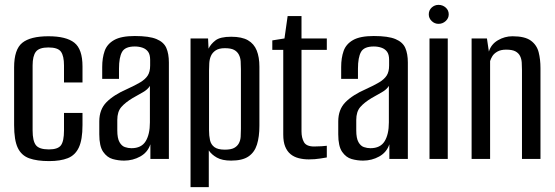

<svg xmlns="http://www.w3.org/2000/svg" viewBox="-20 -653 2282 789"><path d="M182 9Q132 9 100 -2.5Q68 -14 53 -45.5Q38 -77 38 -139V-376Q38 -450 71.5 -477Q105 -504 179 -504Q252 -504 285.5 -477.5Q319 -451 319 -380V-314H243V-384Q243 -423 230.5 -440.5Q218 -458 179 -458Q141 -458 127.5 -440.5Q114 -423 114 -384V-117Q114 -74 127.5 -56.5Q141 -39 181 -39Q218 -39 230.5 -56Q243 -73 243 -117V-189H319V-139Q319 -79 304 -47Q289 -15 258.5 -3Q228 9 182 9Z M490 7Q466 7 443 0.5Q420 -6 404 -29Q388 -52 388 -101V-154Q388 -203 417.5 -233Q447 -263 502 -287Q535 -302 556 -314.5Q577 -327 587 -342.5Q597 -358 597 -384V-407Q597 -429 588.5 -440.5Q580 -452 565.5 -457Q551 -462 534 -462Q494 -462 481.5 -439.5Q469 -417 469 -371V-329H400V-378Q400 -415 410 -443.5Q420 -472 449 -488.5Q478 -505 534 -505Q593 -505 623 -492.5Q653 -480 663.5 -456Q674 -432 674 -396V0H598V-60Q587 -27 556.5 -10Q526 7 490 7ZM520 -44Q561 -44 578.5 -72.5Q596 -101 596 -150V-300Q587 -285 566.5 -273.5Q546 -262 525 -250Q495 -232 478.5 -213Q462 -194 462 -160V-117Q462 -85 471 -69Q480 -53 493.5 -48.5Q507 -44 520 -44Z M763 116V-495H835L837 -453Q846 -472 865.5 -487Q885 -502 930 -502Q974 -502 999 -487.5Q1024 -473 1035 -445.5Q1046 -418 1046 -379V-136Q1046 -91 1036 -59Q1026 -27 1001 -10Q976 7 930 7Q893 7 871 -5.5Q849 -18 838 -35V116ZM904 -38Q929 -38 942 -45Q955 -52 961.5 -64Q968 -76 969 -91Q970 -106 970 -123V-369Q970 -386 969 -401Q968 -416 961.5 -428.5Q955 -441 942 -448Q929 -455 904 -455Q880 -455 866.5 -446Q853 -437 847 -423.5Q841 -410 840 -393.5Q839 -377 839 -363V-118Q839 -95 843 -77Q847 -59 861 -48.5Q875 -38 904 -38Z M1249 2Q1227 2 1207.5 -3Q1188 -8 1174 -19.5Q1160 -31 1152 -50.5Q1144 -70 1144 -100V-448H1099V-487L1149 -495L1162 -587H1219V-495H1323V-448H1219V-113Q1219 -87 1229 -69Q1239 -51 1271 -51Q1285 -51 1301 -52Q1317 -53 1323 -54V-6Q1317 -5 1295.5 -1.5Q1274 2 1249 2Z M1472 7Q1448 7 1425 0.5Q1402 -6 1386 -29Q1370 -52 1370 -101V-154Q1370 -203 1399.5 -233Q1429 -263 1484 -287Q1517 -302 1538 -314.5Q1559 -327 1569 -342.5Q1579 -358 1579 -384V-407Q1579 -429 1570.5 -440.5Q1562 -452 1547.5 -457Q1533 -462 1516 -462Q1476 -462 1463.5 -439.5Q1451 -417 1451 -371V-329H1382V-378Q1382 -415 1392 -443.5Q1402 -472 1431 -488.5Q1460 -505 1516 -505Q1575 -505 1605 -492.5Q1635 -480 1645.5 -456Q1656 -432 1656 -396V0H1580V-60Q1569 -27 1538.5 -10Q1508 7 1472 7ZM1502 -44Q1543 -44 1560.5 -72.5Q1578 -101 1578 -150V-300Q1569 -285 1548.5 -273.5Q1528 -262 1507 -250Q1477 -232 1460.5 -213Q1444 -194 1444 -160V-117Q1444 -85 1453 -69Q1462 -53 1475.5 -48.5Q1489 -44 1502 -44Z M1745 0V-495H1820V0ZM1782 -555Q1766 -555 1754 -566.5Q1742 -578 1742 -594Q1742 -611 1754 -622Q1766 -633 1782 -633Q1799 -633 1811.5 -622Q1824 -611 1824 -594Q1824 -578 1811.5 -566.5Q1799 -555 1782 -555Z M1918 0V-495H1981L1989 -441Q1998 -471 2026 -487.5Q2054 -504 2086 -504Q2137 -504 2161.5 -486Q2186 -468 2193.5 -438.5Q2201 -409 2201 -373V0H2125V-365Q2125 -381 2124 -396Q2123 -411 2117 -423Q2111 -435 2098 -442Q2085 -449 2060 -449Q2038 -449 2024 -441Q2010 -433 2003.5 -422.5Q1997 -412 1994 -402V0Z"/></svg>

Font: Alumni Sans Thin Medium
Style: Regular
Weight: 500
Version: Version 1.018